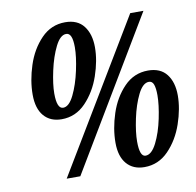

<svg xmlns="http://www.w3.org/2000/svg" viewBox="-81 -808 920 902"><g transform="rotate(-10 379.0 -357.5)"><path d="M78 -416Q78 -483 101.5 -555Q125 -627 172.5 -676Q220 -725 287 -725Q346 -725 375.5 -686.5Q405 -648 405 -585Q405 -522 380.5 -450.5Q356 -379 308 -329Q260 -279 193 -279Q139 -279 108.5 -314.5Q78 -350 78 -416ZM596 -714H659L232 0H167ZM312 -602Q312 -671 282 -670Q254 -670 230.5 -623Q207 -576 193 -511.5Q179 -447 179 -404Q179 -331 209 -331Q237 -331 260.5 -379Q284 -427 298 -492Q312 -557 312 -602ZM422 -126Q422 -193 445.5 -264.5Q469 -336 516.5 -385Q564 -434 631 -434Q690 -434 719.5 -396Q749 -358 749 -295Q749 -232 724.5 -160.5Q700 -89 652 -39.5Q604 10 537 10Q483 10 452.5 -25.5Q422 -61 422 -126ZM655 -312Q655 -346 648.5 -363.5Q642 -381 626 -381Q597 -381 573.5 -333.5Q550 -286 536.5 -222Q523 -158 523 -114Q523 -42 551 -42Q580 -42 604 -89.5Q628 -137 641.5 -202Q655 -267 655 -312Z"/></g></svg>

Font: Noto Serif CondExtraBold
Style: Italic
Weight: 800
Width: 3
Italic angle: -12°
Designer: Monotype Design Team
Foundry: Monotype Imaging Inc.
Version: Version 1.001